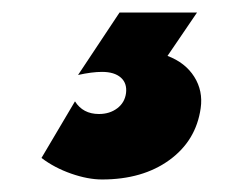

<svg xmlns="http://www.w3.org/2000/svg" viewBox="-20 -38 390 305"><path d="M45.9 212.9 99.1 123Q111.8 143.1 137.2 143.1Q154.3 143.1 166.3 134Q178.2 125 180.2 109.9Q182.1 94.2 171.9 85.2Q161.6 76.2 142.1 76.2Q126 76.2 104 81.1L169.9 -18.1H293L246.1 50.8Q274.4 61.5 288.6 84Q302.7 106.4 298.8 133.8Q291.5 185.5 249 216.3Q206.5 247.1 142.1 247.1Q119.6 247.1 93 237.8Q66.4 228.5 45.9 212.9Z"/></svg>

Font: Trueno Black
Style: Italic
Weight: 900
Designer: Julieta Ulanovsky
Foundry: Julieta Ulanovsky
Version: Version 3.001b | FøM Fix